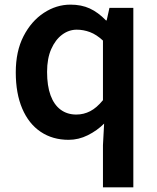

<svg xmlns="http://www.w3.org/2000/svg" viewBox="-20 -589 677 828"><path d="M424 219V37L429 -56Q399 -26 359 -6Q319 14 276 14Q207 14 155.5 -20.5Q104 -55 76 -120.5Q48 -186 48 -277Q48 -368 81.5 -433Q115 -498 169 -533.5Q223 -569 284 -569Q331 -569 367 -552.5Q403 -536 437 -501H440L452 -555H555V219ZM309 -95Q341 -95 369 -109.5Q397 -124 424 -157V-414Q396 -440 368 -450.5Q340 -461 311 -461Q277 -461 248 -439.5Q219 -418 201 -377.5Q183 -337 183 -279Q183 -219 198 -178Q213 -137 241.5 -116Q270 -95 309 -95Z"/></svg>

Font: Noto Sans HK Thin SemiBold
Style: Regular
Weight: 600
Version: Version 2.004-H2;hotconv 1.0.118;makeotfexe 2.5.65603